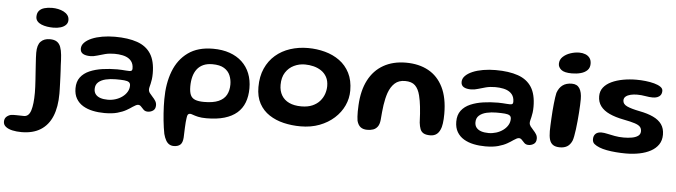

<svg xmlns="http://www.w3.org/2000/svg" viewBox="-141 -852 4591 1303"><g transform="rotate(5 2154.5 -200.0)"><path d="M33.5 231Q0 231 -28.2 224.8Q-56.5 218.5 -73.5 205Q-90.5 191.5 -90.5 171Q-90.5 150 -78.5 138.2Q-66.5 126.5 -49 121.5Q-32.5 118.5 -8.8 119.5Q15 120.5 41.5 120.5Q74.5 120.5 88 77.8Q101.5 35 101.5 -43.5Q101.5 -60.5 100.5 -83Q99.5 -105.5 97.8 -131.2Q96 -157 94.2 -183.5Q92.5 -210 90.8 -234.8Q89 -259.5 88 -280.2Q87 -301 87 -314.5Q87 -367.5 109.5 -390.8Q132 -414 172 -414Q202 -414 219.5 -402.2Q237 -390.5 245.2 -368Q253.5 -345.5 256.5 -313.8Q259.5 -282 260.5 -242Q261.5 -229 262.5 -209.8Q263.5 -190.5 264.5 -168.5Q265.5 -146.5 266.2 -124.2Q267 -102 267.5 -83.2Q268 -64.5 268 -51.5Q268 39.5 242 102.5Q216 165.5 164 198.2Q112 231 33.5 231ZM187.5 -494Q166.5 -494 145.2 -497.2Q124 -500.5 106.2 -507.8Q88.5 -515 77.8 -527.5Q67 -540 67 -558Q67 -583.5 79.8 -598.5Q92.5 -613.5 115.5 -620.2Q138.5 -627 169 -627Q189 -627 209.5 -622.8Q230 -618.5 247.2 -609.8Q264.5 -601 275 -587.2Q285.5 -573.5 285.5 -554Q285.5 -534.5 272.5 -521Q259.5 -507.5 237.5 -500.8Q215.5 -494 187.5 -494Z M584 53Q542.5 53 504.8 45.2Q467 37.5 437.2 19.8Q407.5 2 390.5 -27Q373.5 -56 373.5 -97.5Q373.5 -143 396 -172.8Q418.5 -202.5 457.2 -219.2Q496 -236 544.5 -243Q593 -250 645 -250Q660 -250 675.5 -249Q691 -248 704.2 -247Q717.5 -246 726.5 -246Q738.5 -246 743 -250.2Q747.5 -254.5 747.5 -264.5Q747.5 -280.5 743.5 -293Q739.5 -305.5 732 -315Q724.5 -324.5 714 -331.5Q697 -343 671.8 -348.2Q646.5 -353.5 617.5 -353.5Q582.5 -353.5 553.8 -346.2Q525 -339 500.8 -331.2Q476.5 -323.5 454.5 -323.5Q422 -323.5 404 -334.2Q386 -345 386 -368.5Q386 -391.5 404 -410Q422 -428.5 453 -441.8Q484 -455 524.5 -462Q565 -469 610 -469Q700.5 -469 762.2 -447.5Q824 -426 855.5 -376.8Q887 -327.5 887 -243Q887 -220 884.5 -202.8Q882 -185.5 879 -172.8Q876 -160 873.5 -150.5Q871 -141 871 -133Q871 -120 879.5 -108.5Q888 -97 899.5 -85Q911 -73 919.5 -59.5Q928 -46 928 -29.5Q928 -4.5 911.8 6.8Q895.5 18 875.5 18Q858 18 847.2 7.8Q836.5 -2.5 827.8 -12.5Q819 -22.5 807.5 -22.5Q800.5 -22.5 791.8 -18.2Q783 -14 770.5 -5.5Q755.5 5.5 731.5 19.2Q707.5 33 671.8 43Q636 53 584 53ZM598.5 -39Q625 -39 650.5 -47Q676 -55 696.2 -69.8Q716.5 -84.5 728.5 -104.5Q740.5 -124.5 740.5 -148Q740.5 -163.5 730.2 -170.8Q720 -178 698 -180Q676 -182 640.5 -182Q605 -182 573.5 -174.8Q542 -167.5 522.8 -150.5Q503.5 -133.5 503.5 -104Q503.5 -82 515.2 -67.5Q527 -53 548.2 -46Q569.5 -39 598.5 -39Z M1071.5 235Q1054.5 235 1041 227Q1027.5 219 1017.8 202Q1008 185 1001 158.5Q997 138.5 993.8 115.8Q990.5 93 988 69Q985.5 45 983.8 20.2Q982 -4.5 981.2 -28.8Q980.5 -53 980.5 -76Q980.5 -183.5 1012.5 -267Q1044.5 -350.5 1111 -398.2Q1177.5 -446 1280.5 -446Q1344.5 -446 1394.2 -428.5Q1444 -411 1478.8 -378.5Q1513.5 -346 1531.5 -300.8Q1549.5 -255.5 1549.5 -200Q1549.5 -145.5 1533.2 -103Q1517 -60.5 1483.5 -31.5Q1450 -2.5 1398.5 12.8Q1347 28 1275.5 28Q1241.5 28 1219 22.8Q1196.5 17.5 1183.5 12.5Q1170.5 7.5 1163.5 7.5Q1154 7.5 1149 13.8Q1144 20 1142 38.5Q1140 48.5 1138.8 66.5Q1137.5 84.5 1136.5 105Q1135.5 125.5 1135 143.5Q1134.5 161.5 1134 172Q1131.5 208 1115.5 221.5Q1099.5 235 1071.5 235ZM1250.5 -81Q1312.5 -81 1349.2 -97.2Q1386 -113.5 1402.2 -143.5Q1418.5 -173.5 1418.5 -214.5Q1418.5 -247 1406.5 -276Q1394.5 -305 1365.5 -323Q1336.5 -341 1285 -341Q1249 -341 1223.2 -329.2Q1197.5 -317.5 1181 -296Q1164.5 -274.5 1156.5 -244.5Q1148.5 -214.5 1148.5 -178Q1148.5 -140.5 1158 -119.5Q1167.5 -98.5 1189.8 -89.8Q1212 -81 1250.5 -81Z M1917 27Q1857 27 1802 14Q1747 1 1703.5 -27.5Q1660 -56 1634.8 -102Q1609.5 -148 1609.5 -214Q1609.5 -286.5 1634 -341.2Q1658.5 -396 1701.5 -433Q1744.5 -470 1801.2 -488.5Q1858 -507 1922.5 -507Q1982.5 -507 2038.2 -492Q2094 -477 2137.8 -445.2Q2181.5 -413.5 2207 -363.5Q2232.5 -313.5 2232.5 -244Q2232.5 -190.5 2210 -141.8Q2187.5 -93 2145.5 -55Q2103.5 -17 2045.8 5Q1988 27 1917 27ZM1910.5 -108.5Q1954.5 -108.5 1985.8 -122.2Q2017 -136 2036.5 -158.5Q2056 -181 2065 -207.8Q2074 -234.5 2074 -261Q2074 -297 2060 -322.5Q2046 -348 2022.5 -363.8Q1999 -379.5 1970 -386.8Q1941 -394 1911 -394Q1871.5 -394 1836.5 -377.2Q1801.5 -360.5 1779.8 -326.8Q1758 -293 1758 -242Q1758 -200.5 1775.8 -170.5Q1793.5 -140.5 1827.5 -124.5Q1861.5 -108.5 1910.5 -108.5Z M2370.5 11Q2342 11 2324.8 -2Q2307.5 -15 2299.5 -44.5Q2297.5 -57 2296.5 -72.5Q2295.5 -88 2295.5 -107.8Q2295.5 -127.5 2297 -150.5Q2302 -251 2338.5 -321.5Q2375 -392 2440 -429Q2505 -466 2593 -466Q2681.5 -466 2746.2 -430.5Q2811 -395 2846.5 -323.2Q2882 -251.5 2882 -142.5Q2882 -123.5 2881 -107.2Q2880 -91 2878 -77.2Q2876 -63.5 2873 -52Q2863.5 -19.5 2845.2 -4.2Q2827 11 2799 11Q2769.5 11 2753.5 1.8Q2737.5 -7.5 2730.8 -25.2Q2724 -43 2721 -68.5Q2719.5 -102.5 2717.8 -129.2Q2716 -156 2713.5 -177Q2711 -198 2708 -216.2Q2705 -234.5 2700.5 -252Q2689.5 -296.5 2666.2 -319Q2643 -341.5 2597.5 -341.5Q2554.5 -341.5 2527.8 -317.2Q2501 -293 2485.5 -250Q2479 -231 2474.2 -210.2Q2469.5 -189.5 2466 -166.5Q2462.5 -143.5 2460.2 -118Q2458 -92.5 2455.5 -64Q2452.5 -34 2440.5 -17.8Q2428.5 -1.5 2410.5 4.8Q2392.5 11 2370.5 11Z M3178 53Q3136.5 53 3098.8 45.2Q3061 37.5 3031.2 19.8Q3001.5 2 2984.5 -27Q2967.5 -56 2967.5 -97.5Q2967.5 -143 2990 -172.8Q3012.5 -202.5 3051.2 -219.2Q3090 -236 3138.5 -243Q3187 -250 3239 -250Q3254 -250 3269.5 -249Q3285 -248 3298.2 -247Q3311.5 -246 3320.5 -246Q3332.5 -246 3337 -250.2Q3341.5 -254.5 3341.5 -264.5Q3341.5 -280.5 3337.5 -293Q3333.5 -305.5 3326 -315Q3318.5 -324.5 3308 -331.5Q3291 -343 3265.8 -348.2Q3240.5 -353.5 3211.5 -353.5Q3176.5 -353.5 3147.8 -346.2Q3119 -339 3094.8 -331.2Q3070.5 -323.5 3048.5 -323.5Q3016 -323.5 2998 -334.2Q2980 -345 2980 -368.5Q2980 -391.5 2998 -410Q3016 -428.5 3047 -441.8Q3078 -455 3118.5 -462Q3159 -469 3204 -469Q3294.5 -469 3356.2 -447.5Q3418 -426 3449.5 -376.8Q3481 -327.5 3481 -243Q3481 -220 3478.5 -202.8Q3476 -185.5 3473 -172.8Q3470 -160 3467.5 -150.5Q3465 -141 3465 -133Q3465 -120 3473.5 -108.5Q3482 -97 3493.5 -85Q3505 -73 3513.5 -59.5Q3522 -46 3522 -29.5Q3522 -4.5 3505.8 6.8Q3489.5 18 3469.5 18Q3452 18 3441.2 7.8Q3430.5 -2.5 3421.8 -12.5Q3413 -22.5 3401.5 -22.5Q3394.5 -22.5 3385.8 -18.2Q3377 -14 3364.5 -5.5Q3349.5 5.5 3325.5 19.2Q3301.5 33 3265.8 43Q3230 53 3178 53ZM3192.5 -39Q3219 -39 3244.5 -47Q3270 -55 3290.2 -69.8Q3310.5 -84.5 3322.5 -104.5Q3334.5 -124.5 3334.5 -148Q3334.5 -163.5 3324.2 -170.8Q3314 -178 3292 -180Q3270 -182 3234.5 -182Q3199 -182 3167.5 -174.8Q3136 -167.5 3116.8 -150.5Q3097.5 -133.5 3097.5 -104Q3097.5 -82 3109.2 -67.5Q3121 -53 3142.2 -46Q3163.5 -39 3192.5 -39Z M3683 15.5Q3653 15.5 3636 4Q3619 -7.5 3612.2 -30.8Q3605.5 -54 3605.5 -89Q3605.5 -105.5 3606.5 -127.8Q3607.5 -150 3608.8 -175Q3610 -200 3612 -225.8Q3614 -251.5 3616.5 -275.5Q3619 -299.5 3621.8 -319Q3624.5 -338.5 3627.5 -350.5Q3640 -386.5 3664.5 -404.2Q3689 -422 3727 -422Q3763 -422 3779.5 -395.8Q3796 -369.5 3796 -322.5Q3796 -306.5 3795 -282.2Q3794 -258 3792 -229.8Q3790 -201.5 3787.2 -172.2Q3784.5 -143 3781 -116.2Q3777.5 -89.5 3773.5 -68.8Q3769.5 -48 3765 -36.5Q3752.5 -8.5 3732.2 3.5Q3712 15.5 3683 15.5ZM3720 -491.5Q3668 -491.5 3647.5 -508.8Q3627 -526 3627 -548.5Q3627 -577 3647.5 -596.5Q3668 -616 3698.5 -626.2Q3729 -636.5 3759 -636.5Q3781.5 -636.5 3800.2 -629.2Q3819 -622 3830.2 -606.8Q3841.5 -591.5 3841.5 -567Q3841.5 -540 3824.8 -523.2Q3808 -506.5 3780.2 -499Q3752.5 -491.5 3720 -491.5Z M4132.5 18Q4098.5 18 4064.8 15.2Q4031 12.5 4001.8 7Q3972.5 1.5 3951.5 -7Q3930 -15.5 3916 -26.8Q3902 -38 3902 -59.5Q3902 -83 3915.8 -96.2Q3929.5 -109.5 3956 -109.5Q3973.5 -109.5 3996.2 -104.2Q4019 -99 4047.5 -93.8Q4076 -88.5 4108.5 -88.5Q4138 -88.5 4163.8 -93Q4189.5 -97.5 4205.8 -109Q4222 -120.5 4222 -141Q4222 -159.5 4211.5 -171.2Q4201 -183 4174 -191.8Q4147 -200.5 4097.5 -210Q4040.5 -221 4000.5 -239.5Q3960.5 -258 3939.5 -286.2Q3918.5 -314.5 3918.5 -353.5Q3918.5 -388.5 3938.2 -413.5Q3958 -438.5 3992.5 -454.8Q4027 -471 4070.8 -479Q4114.5 -487 4162.5 -487Q4192.5 -487 4224 -483.5Q4255.5 -480 4282.5 -472.8Q4309.5 -465.5 4326 -454.2Q4342.5 -443 4342.5 -427Q4342.5 -408.5 4333.8 -397.2Q4325 -386 4311.2 -381.2Q4297.5 -376.5 4282 -376.5Q4258.5 -376.5 4231 -381.5Q4203.5 -386.5 4175 -386.5Q4150.5 -386.5 4130 -381.5Q4109.5 -376.5 4097.2 -366.2Q4085 -356 4085 -339.5Q4085 -314.5 4113.8 -301Q4142.5 -287.5 4201 -276Q4256 -265.5 4294.2 -247.5Q4332.5 -229.5 4352.5 -201.2Q4372.5 -173 4372.5 -131Q4372.5 -91.5 4353.5 -63.5Q4334.5 -35.5 4301.5 -17.5Q4268.5 0.5 4225.2 9.2Q4182 18 4132.5 18Z"/></g></svg>

Font: Gluten Medium
Style: Regular
Weight: 500
Designer: Tyler Finck
Foundry: Etcetera Type Company
Version: Version 1.300